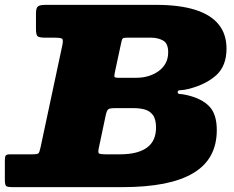

<svg xmlns="http://www.w3.org/2000/svg" viewBox="-70 -770 962 790"><path d="M432 0Q530 0 603 -14.2Q676 -28.5 724.8 -57.5Q773.5 -86.5 797.8 -130.8Q822 -175 822 -235Q822 -300.5 791 -332.5Q760 -364.5 700 -378.5Q680 -383 670.5 -383.2Q661 -383.5 661 -390.5Q661 -399 673 -399Q685 -399 706 -404Q779 -423 820.5 -461.2Q862 -499.5 862 -570Q862 -630 829.2 -670Q796.5 -710 732 -730Q667.5 -750 572 -750H117Q95 -750 86.5 -744Q78 -738 78 -714.5V-652Q78 -627.5 84.2 -621.2Q90.5 -615 116 -615H151Q180.5 -615 185.8 -610.5Q191 -606 186.5 -584L96.5 -162Q92.5 -143.5 88.2 -139.2Q84 -135 61 -135H-29.5Q-43.5 -135 -46.8 -129.5Q-50 -124 -50 -111V-30Q-50 -8 -44 -4Q-38 0 -16 0ZM422 -135H365Q342 -135 337.2 -138.8Q332.5 -142.5 336.5 -161L365.5 -298Q369.5 -315.5 375.5 -320.2Q381.5 -325 402 -325H482Q505 -325 525.5 -319.5Q546 -314 559 -296.8Q572 -279.5 572 -245Q572 -219 563.5 -198.8Q555 -178.5 536.8 -164.2Q518.5 -150 490.2 -142.5Q462 -135 422 -135ZM416 -450Q400.5 -450 400.5 -455.5Q400.5 -461 402.5 -472L428 -591Q431 -606 433.8 -610.5Q436.5 -615 455 -615H552Q579 -615 600.5 -603.5Q622 -592 622 -555Q622 -529 611.2 -509.5Q600.5 -490 581.8 -476.8Q563 -463.5 540 -456.8Q517 -450 492 -450Z"/></svg>

Font: Besley Black
Style: Italic
Weight: 900
Italic angle: -13°
Designer: Owen Earl
Foundry: indestructible type*
Version: Version 2.001